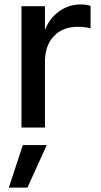

<svg xmlns="http://www.w3.org/2000/svg" viewBox="-20 -576 457 867"><path d="M77 -548H183V-440Q202 -492 246 -524Q290 -556 345 -556Q372 -556 389 -549V-448Q364 -455 331 -455Q263 -455 223 -412.5Q183 -370 183 -297V0H77ZM83 79H191L104 271H20Z"/></svg>

Font: Application Medium
Style: Regular
Weight: 500
Designer: Wei Huang
Foundry: Wei Huang
Version: Version 0.012